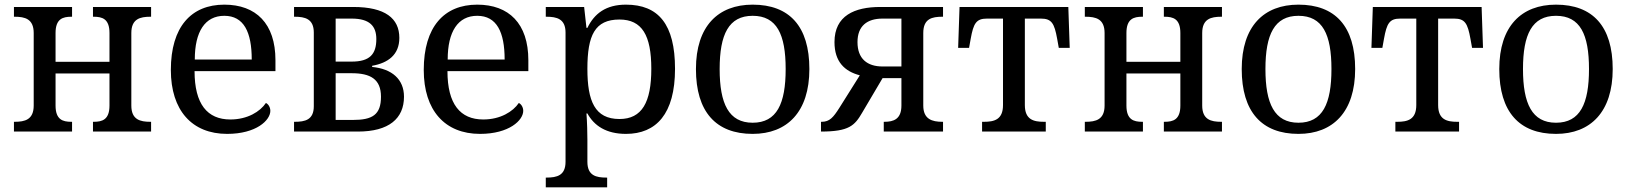

<svg xmlns="http://www.w3.org/2000/svg" viewBox="-20 -566 7003 826"><path d="M40 0H290V-42H287C250 -42 219 -51 219 -112V-250H451V-112C451 -51 420 -42 383 -42H380V0H630V-42H627C583 -42 545 -51 545 -112V-424C545 -485 583 -494 627 -494H630V-536H380V-494H383C420 -494 451 -485 451 -424V-300H219V-424C219 -485 250 -494 287 -494H290V-536H40V-494H43C87 -494 125 -485 125 -424V-112C125 -51 87 -42 43 -42H40Z M957 10C1083 10 1143 -49 1143 -89C1143 -106 1133 -119 1124 -123C1099 -86 1045 -52 971 -52C872 -52 817 -118 817 -260H1165V-307C1165 -465 1081 -546 945 -546C803 -546 715 -451 715 -265C715 -91 806 10 957 10ZM1063 -310H818C818 -430 862 -498 945 -498C1029 -498 1063 -428 1063 -310Z M1245 0H1520C1653 0 1718 -56 1718 -150C1718 -225 1666 -270 1581 -278V-283C1649 -295 1698 -330 1698 -403C1698 -487 1637 -536 1500 -536H1245V-494H1248C1292 -494 1330 -485 1330 -426V-109C1330 -50 1292 -42 1248 -42H1245ZM1424 -301V-486H1493C1570 -486 1599 -454 1599 -398C1599 -333 1571 -301 1493 -301ZM1424 -50V-251H1493C1573 -251 1619 -226 1619 -150C1619 -72 1582 -50 1498 -50Z M2045 10C2171 10 2231 -49 2231 -89C2231 -106 2221 -119 2212 -123C2187 -86 2133 -52 2059 -52C1960 -52 1905 -118 1905 -260H2253V-307C2253 -465 2169 -546 2033 -546C1891 -546 1803 -451 1803 -265C1803 -91 1894 10 2045 10ZM2151 -310H1906C1906 -430 1950 -498 2033 -498C2117 -498 2151 -428 2151 -310Z M2328 240H2592V198H2589C2545 198 2507 190 2507 130V35C2507 10 2506 -39 2503 -78H2507C2536 -25 2588 10 2673 10C2803 10 2884 -76 2884 -270C2884 -461 2813 -546 2673 -546C2587 -546 2537 -508 2507 -446H2503L2493 -536H2328V-494H2331C2375 -494 2413 -485 2413 -426V130C2413 189 2376 198 2331 198H2328ZM2645 -54C2539 -54 2507 -131 2507 -270C2507 -414 2539 -482 2645 -482C2742 -482 2782 -414 2782 -270C2782 -126 2742 -54 2645 -54Z M3218 10C3367 10 3462 -85 3462 -269C3462 -453 3376 -546 3218 -546C3069 -546 2974 -453 2974 -269C2974 -85 3060 10 3218 10ZM3218 -38C3115 -38 3076 -120 3076 -269C3076 -418 3115 -498 3218 -498C3322 -498 3360 -418 3360 -269C3360 -120 3322 -38 3218 -38Z M3512 0C3633 0 3657 -26 3689 -81L3777 -230H3858V-112C3858 -53 3824 -42 3785 -42H3782V0H4037V-42H4034C3990 -42 3952 -53 3952 -112V-424C3952 -486 3990 -494 4034 -494H4037V-536H3767C3657 -536 3570 -499 3570 -385C3570 -300 3614 -259 3679 -242L3591 -102C3565 -61 3549 -42 3515 -42H3512ZM3777 -280C3711 -280 3669 -313 3669 -385C3669 -454 3710 -486 3777 -486H3858V-280Z M4205 0H4479V-42H4471C4427 -42 4389 -51 4389 -114V-486H4458C4504 -486 4516 -466 4528 -399L4535 -360H4582L4576 -536H4108L4102 -360H4149L4156 -399C4168 -466 4180 -486 4226 -486H4295V-114C4295 -51 4257 -42 4213 -42H4205Z M4647 0H4897V-42H4894C4857 -42 4826 -51 4826 -112V-250H5058V-112C5058 -51 5027 -42 4990 -42H4987V0H5237V-42H5234C5190 -42 5152 -51 5152 -112V-424C5152 -485 5190 -494 5234 -494H5237V-536H4987V-494H4990C5027 -494 5058 -485 5058 -424V-300H4826V-424C4826 -485 4857 -494 4894 -494H4897V-536H4647V-494H4650C4694 -494 4732 -485 4732 -424V-112C4732 -51 4694 -42 4650 -42H4647Z M5566 10C5715 10 5810 -85 5810 -269C5810 -453 5724 -546 5566 -546C5417 -546 5322 -453 5322 -269C5322 -85 5408 10 5566 10ZM5566 -38C5463 -38 5424 -120 5424 -269C5424 -418 5463 -498 5566 -498C5670 -498 5708 -418 5708 -269C5708 -120 5670 -38 5566 -38Z M5983 0H6257V-42H6249C6205 -42 6167 -51 6167 -114V-486H6236C6282 -486 6294 -466 6306 -399L6313 -360H6360L6354 -536H5886L5880 -360H5927L5934 -399C5946 -466 5958 -486 6004 -486H6073V-114C6073 -51 6035 -42 5991 -42H5983Z M6674 10C6823 10 6918 -85 6918 -269C6918 -453 6832 -546 6674 -546C6525 -546 6430 -453 6430 -269C6430 -85 6516 10 6674 10ZM6674 -38C6571 -38 6532 -120 6532 -269C6532 -418 6571 -498 6674 -498C6778 -498 6816 -418 6816 -269C6816 -120 6778 -38 6674 -38Z"/></svg>

Font: Noto Serif
Style: Regular
Weight: 400
Designer: Monotype Design Team
Foundry: Monotype Imaging Inc.
Version: Version 2.015